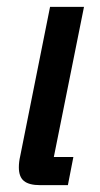

<svg xmlns="http://www.w3.org/2000/svg" viewBox="-20 -540 293 560"><path d="M97 0Q65 0 50 -12Q35 -24 35 -52Q35 -68 39 -85L126 -520H225L137 -82H194L178 0Z"/></svg>

Font: IBM Plex Sans Condensed Medium
Style: Italic
Weight: 500
Width: 3
Italic angle: -11°
Designer: Mike Abbink, Paul van der Laan, Pieter van Rosmalen
Foundry: Bold Monday
Version: Version 1.3